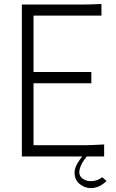

<svg xmlns="http://www.w3.org/2000/svg" viewBox="-20 -793 586 973"><path d="M507.8 0H90.8V-770H401.9Q439.9 -770 494.1 -772.9V-713.9H149.9V-428.2H442.9V-371.1H149.9V-57.1H416Q435.5 -57.1 507.8 -61ZM357.9 81.1Q357.9 60.1 371.8 35.9Q385.7 11.7 398.7 -2Q411.6 -15.6 425.8 -27.8Q427.2 -26.4 431.4 -23.7Q435.5 -21 437 -20Q434.6 -17.6 430.9 -13.7Q427.2 -9.8 417.7 2.2Q408.2 14.2 400.9 25.4Q393.6 36.6 387.7 51.8Q381.8 66.9 381.8 79.1Q381.8 101.1 399.9 113Q418 125 439.9 125Q473.6 125 498 105L520 124Q483.9 160.2 439.9 160.2Q409.2 160.2 383.5 139.2Q357.9 118.2 357.9 81.1Z"/></svg>

Font: Junction Light
Style: Regular
Weight: 300
Designer: Caroline Hadilaksono
Foundry: Caroline Hadilaksono
Version: Version 1.002